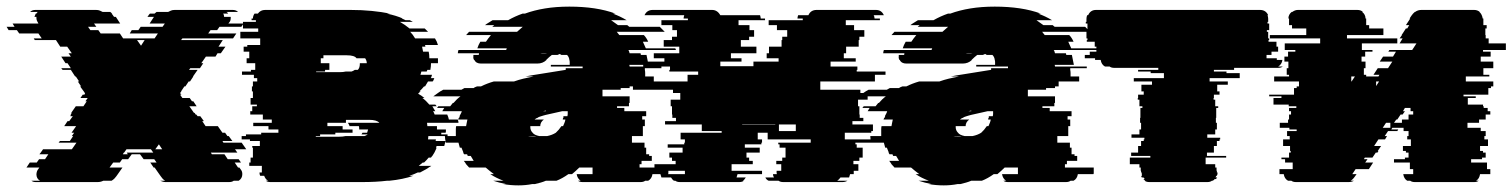

<svg xmlns="http://www.w3.org/2000/svg" viewBox="-89 -550 4569 580"><path d="M634 -44 639 -37Q643 -32 643 -24Q643 -11 632 -4H617Q612 0 603 0H411Q406 0 402 -1.5Q398 -3 395 -4H410Q405 -7 402 -10.5Q399 -14 397 -17L392 -24L378 -44H375L365 -59H384L377 -69H345L334 -84H309L298 -69H280L273 -59H253L242 -44H281L267 -24L262 -17Q260 -14 256.5 -10.5Q253 -7 248 -4H223Q215 0 206 0H19Q11 0 6 -4H32Q21 -10 21 -24Q21 -26 22 -30Q23 -34 25 -37L30 -44H-9L1 -59H22L29 -69H47L57 -84H30L34 -89L41 -99H128L142 -119H88L92 -124H122L132 -139H128L135 -149H127L141 -169H105L115 -184H120L131 -199H123L126 -204H124L128 -209H126L140 -229H163L173 -244H169L176 -254H154L161 -264H166L168 -268L164 -274L153 -289H156L146 -304H150L140 -319H138L125 -339H100L96 -344H125L115 -359H109L96 -379H125L118 -389H128L114 -409H93L80 -429H16L13 -434H37L27 -449H-31L-38 -459H-63L-69 -469H-45L-51 -479H27L25 -483Q21 -489 21 -496V-499H15Q17 -505 19 -509H21Q22 -511 25 -514H2Q8 -520 18 -520H201Q208 -520 212.5 -518Q217 -516 221 -514H244L250 -509H248Q252 -505 254 -501L256 -499H261L274 -479H195L202 -469H177L184 -459H208L215 -449H273L283 -434H378L388 -449H303L309 -459H329L336 -469H402L409 -479H363L376 -499H356L358 -501Q360 -505 364 -509H378L384 -514H419Q423 -516 427.5 -518Q432 -520 439 -520H614Q624 -520 630 -514H595Q597 -513 598 -512Q599 -511 600 -509H585Q588 -505 588 -499H608V-497Q608 -492 607 -488.5Q606 -485 604 -483L601 -479H647L640 -469H574L567 -459H547L540 -449H625L615 -434H462L458 -429H584L571 -409H592L578 -389H568L562 -379H533L519 -359H525L515 -344H486L482 -339H508L494 -319H495L485 -304H481L471 -289H468L458 -274H459L455 -269L459 -264H455L462 -254H484L491 -244H495L505 -229H483L497 -209H499L502 -204H504L508 -199H516L527 -184H522L532 -169H569L583 -149H591L598 -139H602L613 -124H583L586 -119H641L655 -99H621L628 -89H548L551 -84H589L599 -69H632L639 -59H620L630 -44ZM348 -429H325L337 -412ZM380 -99H401L391 -114ZM294 -89H374L367 -99H293L286 -89H285L282 -84H297Z M1244 -149V-144H1263V-139H1205L1204 -129H1228Q1228 -128 1227.5 -127Q1227 -126 1227 -124H1257Q1256 -120 1255 -116.5Q1254 -113 1253 -109H1230Q1230 -108 1228 -104H1230L1228 -99Q1224 -89 1217 -79Q1214 -76 1213 -74H1206Q1203 -70 1199.5 -66.5Q1196 -63 1192 -59H1188L1176 -49H1214Q1207 -44 1198.5 -39Q1190 -34 1180 -29H1173Q1167 -26 1160.5 -23.5Q1154 -21 1147 -19H1160Q1128 -8 1087 -4H1080Q1064 -2 1045 -1Q1026 0 1005 0H728Q719 0 714 -4H721Q713 -8 709 -19H697Q696 -21 695.5 -23Q695 -25 695 -27V-29H702V-49H664V-59H668V-74H675V-104H673V-109H696V-124H666V-129H641V-139H654V-144H700V-149H752V-159H722V-169H676V-179H732V-189H705V-204H667V-214H673V-229H687V-234H668V-254H675V-274H672V-289H675V-304H688V-314H678V-324H642V-334H669V-339H682V-359H656V-374H664V-394H647V-409H658V-414H697V-434H637V-454H691V-464H645V-484H684V-489H671V-494H675Q675 -502 680 -509H690Q698 -520 712 -520H969Q1004 -520 1034 -517Q1064 -514 1089 -509H1079Q1108 -503 1128 -494H1124Q1127 -493 1130 -492Q1133 -491 1136 -489H1149L1158 -484H1119Q1135 -475 1148 -464H1194L1204 -454H1150Q1158 -446 1165 -434H1225Q1231 -425 1234 -414H1195Q1195 -413 1195.5 -412Q1196 -411 1196 -409H1186L1189 -394H1206Q1207 -390 1207.5 -384.5Q1208 -379 1208 -374H1234V-359H1213Q1213 -354 1212.5 -349Q1212 -344 1211 -339H1202L1200 -334H1184L1181 -324H1216Q1215 -322 1214.5 -319Q1214 -316 1212 -314H1223Q1222 -312 1221 -309Q1220 -306 1218 -304H1204L1195 -289H1192Q1189 -285 1185.5 -281.5Q1182 -278 1178 -274H1182Q1180 -273 1178 -271Q1176 -269 1174 -267Q1185 -261 1193 -254H1187Q1198 -246 1208 -234H1226Q1229 -231 1230 -229H1217L1226 -214H1219Q1221 -212 1222 -209Q1223 -206 1224 -204H1262Q1264 -200 1265 -196.5Q1266 -193 1267 -189H1294Q1296 -183 1296 -179H1201L1202 -169H1231V-159H1258Q1258 -157 1258 -154Q1258 -151 1257 -149ZM893 -334H866V-332H936Q942 -332 947 -332.5Q952 -333 956 -334H973Q977 -335 983 -339H992Q998 -345 998 -357V-359H1019Q1019 -367 1014 -374H988Q982 -383 958 -383H888V-374H880V-359H906V-339H893ZM1012 -139Q1016 -140 1022 -144H1003Q1004 -145 1006 -149H1020L1023 -159H996V-162Q996 -167 995 -169H967Q966 -173 962 -179H1057Q1049 -188 1026 -188H956V-179H900V-169H946V-159H976V-149H924V-144H878V-139H865V-137H935Q941 -137 946 -137.5Q951 -138 955 -139Z M1843 -54V-44H1930V-27Q1930 -25 1929 -24H1882Q1880 -10 1869 -4H1860Q1855 0 1846 0H1671Q1662 0 1657 -4H1665Q1655 -11 1653 -24H1701V-44H1661Q1656 -39 1650.5 -34Q1645 -29 1639 -24H1628Q1610 -11 1592 -4H1560Q1553 -1 1544.5 1.5Q1536 4 1527 6H1519Q1509 8 1498.5 9Q1488 10 1477 10Q1465 10 1453.5 9Q1442 8 1431 6H1439Q1429 4 1419.5 1.5Q1410 -1 1401 -4H1432Q1410 -12 1392 -24H1403Q1396 -29 1390 -34Q1384 -39 1378 -44H1328L1319 -54Q1318 -56 1316 -59Q1314 -62 1312 -64H1342Q1340 -68 1337.5 -71.5Q1335 -75 1333 -79H1324Q1324 -80 1322 -84H1313L1310 -89H1311L1305 -104H1300Q1299 -108 1298 -111.5Q1297 -115 1296 -119H1258Q1255 -130 1255 -139H1288V-149Q1288 -154 1288 -159.5Q1288 -165 1289 -169H1319Q1320 -174 1321 -179.5Q1322 -185 1323 -189H1295L1297 -194H1298L1300 -199H1299Q1301 -203 1303 -206.5Q1305 -210 1306 -214H1247L1253 -224H1231Q1234 -227 1235 -229H1271Q1273 -231 1275 -234Q1277 -237 1279 -239H1281Q1291 -251 1302 -259H1220Q1227 -264 1234.5 -269.5Q1242 -275 1250 -279H1305L1314 -284H1342Q1344 -286 1347 -287Q1350 -288 1352 -289H1364Q1382 -298 1403 -304H1464Q1478 -309 1492.5 -312.5Q1507 -316 1523 -319H1498L1514 -322L1620 -339V-344H1671V-349H1575V-354H1632Q1632 -359 1632 -362.5Q1632 -366 1631 -369Q1630 -378 1624 -384H1607Q1606 -385 1602 -387L1595 -384H1578Q1574 -381 1570 -377.5Q1566 -374 1561 -369H1562Q1551 -358 1534 -358H1364Q1349 -358 1344 -369H1343Q1340 -374 1341 -380V-384H1357Q1358 -386 1358 -389H1294Q1294 -393 1296 -399H1440Q1440 -400 1442 -404H1353Q1356 -414 1362 -424H1379Q1382 -429 1386 -434Q1390 -439 1394 -444H1319L1328 -454H1473Q1477 -458 1481.5 -461.5Q1486 -465 1490 -469H1398L1404 -474H1376Q1381 -478 1387 -481.5Q1393 -485 1399 -489H1446Q1467 -501 1490 -509H1497Q1524 -519 1557.5 -524.5Q1591 -530 1631 -530Q1713 -530 1770 -509H1762Q1773 -505 1783.5 -500Q1794 -495 1804 -489H1757L1778 -474H1806L1812 -469H1904L1919 -454H1774Q1776 -452 1778 -449Q1780 -446 1782 -444H1856Q1860 -440 1863.5 -434.5Q1867 -429 1869 -424H1853L1862 -404H1951Q1953 -400 1953 -399H1809Q1811 -397 1811.5 -394Q1812 -391 1813 -389H1846Q1846 -388 1846.5 -387Q1847 -386 1847 -384H1864L1870 -354H1812Q1812 -353 1812.5 -352Q1813 -351 1813 -349H1909V-344H1859V-339Q1860 -334 1860 -329Q1860 -324 1860 -319H1886V-304H1824V-289H1813V-284H1786V-279H1731V-259H1813V-239H1811V-229H1775V-224H1797V-214H1863V-199H1851V-189H1859V-169H1853V-139H1820V-119H1858V-104H1863V-84H1872V-79H1880V-64H1849V-54ZM1553 -390Q1546 -390 1543 -389H1564Q1561 -390 1553 -390ZM1560 -216 1551 -214H1560ZM1526 -189H1554Q1543 -181 1543 -169H1513V-166Q1513 -156 1520 -149Q1525 -142 1540 -139H1564Q1579 -142 1590 -149Q1599 -157 1607 -169H1612Q1614 -174 1616 -178.5Q1618 -183 1619 -189H1611Q1611 -191 1611.5 -192Q1612 -193 1612 -194H1613V-199H1625Q1626 -203 1626 -206.5Q1626 -210 1626 -214H1609L1560 -203Q1556 -202 1552.5 -201Q1549 -200 1546 -199Q1543 -198 1540 -197Q1537 -196 1535 -194H1534Q1532 -193 1530 -192Q1528 -191 1526 -189ZM1531 -139H1506Q1510 -138 1518 -138Q1521 -138 1524.5 -138Q1528 -138 1531 -139Z M2593 -119H2495V-114H2499V-104H2517V-74H2507V-64H2489V-54H2504V-34H2490V-24H2479L2476 -14H2450Q2448 -11 2445.5 -8.5Q2443 -6 2440 -4H2471Q2464 0 2456 0H2277Q2268 0 2263 -4H2233Q2226 -7 2223 -14H2249Q2246 -19 2246 -24H2258Q2258 -25 2257.5 -25.5Q2257 -26 2257 -27V-34H2271V-54H2256V-64H2274V-74H2284V-104H2266V-114H2262V-119H2360V-129H2230V-149H2200V-129H2213V-119H2211V-114H2161V-104H2206V-89H2166V-74H2174V-64H2185V-54H2121V-34H2213V-24H2139L2136 -14H2164Q2160 -7 2155 -4H2158Q2153 0 2144 0H1965Q1956 0 1951 -4H1947Q1942 -7 1938 -14H1909L1906 -24H1980V-34H1888V-54H1952V-64H1941V-74H1933V-89H1973V-104H1928V-114H1978V-119H1980V-129H1967V-149H2091V-154H2031V-174H1920V-184H1953V-194H1942V-204H1941V-229H1937V-249H1966V-269H1944V-279H1823V-304H1988V-324H2020V-334H1933V-339H1935V-349H1854V-364H1918V-374H1886V-389H1963V-409H1916V-429H1941V-439H1956V-459H1942V-474H1909V-489H1989V-494H1976Q1976 -498 1978 -504H1858Q1865 -520 1883 -520H2062Q2078 -520 2087 -504H2207Q2209 -498 2209 -494H2222V-489H2142V-474H2175V-459H2189V-439H2174V-429H2149V-409H2196V-389H2119V-374H2151V-364H2087V-350H2187V-364H2263V-374H2227V-389H2234V-409H2272V-429H2274V-439H2289V-459H2258V-474H2233V-489H2336V-494H2320Q2320 -498 2322 -504H2353Q2360 -520 2378 -520H2557Q2574 -520 2581 -504H2550Q2552 -502 2552 -499.5Q2552 -497 2553 -494H2569V-489H2466V-474H2491V-459H2522V-439H2507V-429H2505V-409H2467V-389H2460V-374H2496V-364H2420V-349H2501V-339H2499V-334H2586V-324H2554V-304H2389V-279H2510V-269H2532V-249H2503V-229H2507V-204H2508V-194H2519V-184H2486V-174H2548V-154H2543V-149H2463V-129H2593ZM2153 -175V-174H2253V-175ZM2264 -174V-154H2315V-174Z M3128 -54V-44H3215V-27Q3215 -25 3214 -24H3167Q3165 -10 3154 -4H3145Q3140 0 3131 0H2956Q2947 0 2942 -4H2950Q2940 -11 2938 -24H2986V-44H2946Q2941 -39 2935.5 -34Q2930 -29 2924 -24H2913Q2895 -11 2877 -4H2845Q2838 -1 2829.5 1.5Q2821 4 2812 6H2804Q2794 8 2783.5 9Q2773 10 2762 10Q2750 10 2738.5 9Q2727 8 2716 6H2724Q2714 4 2704.5 1.5Q2695 -1 2686 -4H2717Q2695 -12 2677 -24H2688Q2681 -29 2675 -34Q2669 -39 2663 -44H2613L2604 -54Q2603 -56 2601 -59Q2599 -62 2597 -64H2627Q2625 -68 2622.5 -71.5Q2620 -75 2618 -79H2609Q2609 -80 2607 -84H2598L2595 -89H2596L2590 -104H2585Q2584 -108 2583 -111.5Q2582 -115 2581 -119H2543Q2540 -130 2540 -139H2573V-149Q2573 -154 2573 -159.5Q2573 -165 2574 -169H2604Q2605 -174 2606 -179.5Q2607 -185 2608 -189H2580L2582 -194H2583L2585 -199H2584Q2586 -203 2588 -206.5Q2590 -210 2591 -214H2532L2538 -224H2516Q2519 -227 2520 -229H2556Q2558 -231 2560 -234Q2562 -237 2564 -239H2566Q2576 -251 2587 -259H2505Q2512 -264 2519.5 -269.5Q2527 -275 2535 -279H2590L2599 -284H2627Q2629 -286 2632 -287Q2635 -288 2637 -289H2649Q2667 -298 2688 -304H2749Q2763 -309 2777.5 -312.5Q2792 -316 2808 -319H2783L2799 -322L2905 -339V-344H2956V-349H2860V-354H2917Q2917 -359 2917 -362.5Q2917 -366 2916 -369Q2915 -378 2909 -384H2892Q2891 -385 2887 -387L2880 -384H2863Q2859 -381 2855 -377.5Q2851 -374 2846 -369H2847Q2836 -358 2819 -358H2649Q2634 -358 2629 -369H2628Q2625 -374 2626 -380V-384H2642Q2643 -386 2643 -389H2579Q2579 -393 2581 -399H2725Q2725 -400 2727 -404H2638Q2641 -414 2647 -424H2664Q2667 -429 2671 -434Q2675 -439 2679 -444H2604L2613 -454H2758Q2762 -458 2766.5 -461.5Q2771 -465 2775 -469H2683L2689 -474H2661Q2666 -478 2672 -481.5Q2678 -485 2684 -489H2731Q2752 -501 2775 -509H2782Q2809 -519 2842.5 -524.5Q2876 -530 2916 -530Q2998 -530 3055 -509H3047Q3058 -505 3068.5 -500Q3079 -495 3089 -489H3042L3063 -474H3091L3097 -469H3189L3204 -454H3059Q3061 -452 3063 -449Q3065 -446 3067 -444H3141Q3145 -440 3148.5 -434.5Q3152 -429 3154 -424H3138L3147 -404H3236Q3238 -400 3238 -399H3094Q3096 -397 3096.5 -394Q3097 -391 3098 -389H3131Q3131 -388 3131.5 -387Q3132 -386 3132 -384H3149L3155 -354H3097Q3097 -353 3097.5 -352Q3098 -351 3098 -349H3194V-344H3144V-339Q3145 -334 3145 -329Q3145 -324 3145 -319H3171V-304H3109V-289H3098V-284H3071V-279H3016V-259H3098V-239H3096V-229H3060V-224H3082V-214H3148V-199H3136V-189H3144V-169H3138V-139H3105V-119H3143V-104H3148V-84H3157V-79H3165V-64H3134V-54ZM2838 -390Q2831 -390 2828 -389H2849Q2846 -390 2838 -390ZM2845 -216 2836 -214H2845ZM2811 -189H2839Q2828 -181 2828 -169H2798V-166Q2798 -156 2805 -149Q2810 -142 2825 -139H2849Q2864 -142 2875 -149Q2884 -157 2892 -169H2897Q2899 -174 2901 -178.5Q2903 -183 2904 -189H2896Q2896 -191 2896.5 -192Q2897 -193 2897 -194H2898V-199H2910Q2911 -203 2911 -206.5Q2911 -210 2911 -214H2894L2845 -203Q2841 -202 2837.5 -201Q2834 -200 2831 -199Q2828 -198 2825 -197Q2822 -196 2820 -194H2819Q2817 -193 2815 -192Q2813 -191 2811 -189ZM2816 -139H2791Q2795 -138 2803 -138Q2806 -138 2809.5 -138Q2813 -138 2816 -139Z M3639 -339H3578V-334H3616V-329H3656V-314H3565V-304H3620V-294H3588V-274H3595V-264H3578V-254H3577V-249H3582V-229H3591V-224H3585V-194H3584V-179H3587V-159H3582V-144H3558V-134H3597V-129H3595V-124H3587V-109H3578V-89H3557V-79H3615V-74H3553V-54H3582V-44H3586V-34H3587V-29H3589V-27Q3589 -25 3588.5 -23Q3588 -21 3587 -19H3585L3583 -14H3588Q3587 -12 3584 -9H3580Q3579 -6 3574 -4H3572Q3567 0 3558 0H3383Q3374 0 3369 -4H3371Q3369 -5 3365 -9H3369Q3368 -11 3367 -12Q3366 -13 3365 -14H3360L3358 -19H3361Q3360 -22 3360 -27V-29H3358V-34H3357V-44H3353V-54H3324V-74H3386V-79H3328V-89H3349V-109H3358V-124H3366V-129H3368V-134H3329V-144H3353V-159H3358V-179H3355V-194H3356V-224H3362V-229H3353V-249H3348V-254H3349V-264H3366V-274H3359V-294H3391V-304H3336V-314H3427V-329H3387V-334H3349V-339H3410V-345H3277Q3268 -345 3263 -349H3249Q3238 -355 3236 -369H3219V-374H3188V-384H3203V-394H3223V-409H3218V-424H3194V-429H3196V-434H3193V-454H3189V-459H3196V-479H3191V-484H3193V-493Q3193 -498 3195 -504H3198Q3205 -520 3222 -520H3717Q3735 -520 3742 -504H3740Q3742 -498 3742 -493V-484H3740V-479H3745V-459H3738V-454H3742V-434H3745V-429H3743V-424H3767V-409H3772V-394H3752V-384H3737V-374H3768V-369H3785Q3783 -355 3772 -349H3786Q3781 -345 3772 -345H3639Z M4460 -399H4391V-394H4414V-379H4384V-364H4422V-344H4392V-324H4410V-319H4339V-304H4422V-289H4415V-284H4407V-264H4332V-259H4369V-254H4345V-234H4391V-229H4393V-224H4405V-214H4413V-204H4399V-189H4379V-179H4344V-164H4384V-154H4399V-139H4395V-129H4406V-109H4382V-94H4391V-89H4399V-74H4388V-69H4355V-59H4403V-39H4413V-24H4382Q4380 -10 4370 -4H4378Q4373 0 4364 0H4185Q4176 0 4171 -4H4162Q4152 -10 4150 -24H4180V-39H4170V-59H4122V-69H4155V-74H4166V-89H4158V-94H4149V-109H4173V-129H4162V-139H4166V-154H4151V-164H4117L4114 -159H4135L4132 -154H4104L4094 -139H4101L4095 -129H4075L4062 -109H4083L4073 -94H4075L4072 -89H4067L4057 -74H4034L4031 -69H4042L4035 -59H4059L4046 -39H4006L3996 -24H4009L4004 -17Q3998 -8 3991 -4H4001Q3994 0 3985 0H3826Q3817 0 3812 -4H3802Q3791 -10 3789 -24H3776V-39H3816V-59H3793V-69H3782V-74H3805V-89H3810V-94H3808V-109H3787V-129H3807V-139H3799V-154H3828V-159H3806V-164H3777V-179H3802V-189H3805V-204H3811V-214H3805V-224H3827V-229H3804V-234H3758V-254H3782V-259H3745V-264H3820V-284H3828V-289H3835V-304H3760V-319H3805V-324H3798V-344H3803V-364H3791V-379H3802V-394H3824V-399H3792V-419H3899V-434H3747V-444H3857V-464H3814V-474H3805V-494H3803Q3803 -506 3813 -514H3815Q3823 -520 3832 -520H4011Q4022 -520 4028 -514H4026Q4036 -506 4036 -494H4038V-474H4047V-464H4090V-444H3980V-434H4132V-419H4025V-399H4057V-394H4035V-379H4024V-364H4036V-344H4031V-324H4038V-319H4075L4078 -324H4060L4073 -344H4104L4117 -364H4079L4089 -379H4119L4128 -394H4105L4108 -399H4177L4190 -419H4139L4148 -434H4139L4146 -444H4145L4158 -464H4162L4168 -474H4158L4171 -494H4169L4175 -503Q4179 -509 4185 -514H4186Q4194 -520 4205 -520H4364Q4374 -520 4381 -514H4380Q4388 -507 4390 -494H4392V-474H4402V-464H4398V-444H4399V-434H4408V-419H4460ZM3993 -319V-304H3994L4004 -319ZM4068 -290 4077 -304H4068ZM4180 -204V-214H4172V-224H4155L4149 -214H4155L4148 -204H4142L4132 -189H4129L4122 -179H4146V-189H4166V-204ZM4088 -164H4111V-179H4098Z"/></svg>

Font: Rubik Glitch
Style: Regular
Weight: 400
Designer: Hubert and Fischer, NaN
Foundry: Hubert and Fischer, NaN
Version: Version 2.200